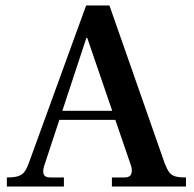

<svg xmlns="http://www.w3.org/2000/svg" viewBox="-20 -680 709 700"><path d="M5 0V-33Q32 -33 47 -38Q62 -43 70.5 -55.5Q79 -68 86 -88L294 -660H379L581 -83Q589 -63 597 -52Q605 -41 619 -37Q633 -33 658 -33V0H388V-33H433Q454 -33 458.5 -46Q463 -59 458 -75L298 -542H295L140 -72Q135 -53 140 -43Q145 -33 164 -33H213V0ZM188 -243 203 -276H394L406 -243Z"/></svg>

Font: Frank Ruhl Libre Medium
Style: Regular
Weight: 500
Designer: Yanek Iontef
Foundry: Fontef
Version: Version 6.004